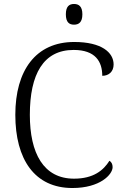

<svg xmlns="http://www.w3.org/2000/svg" viewBox="-20 -935 625 965"><path d="M352 -811C376 -811 394 -823 394 -863C394 -903 376 -915 352 -915C328 -915 311 -903 311 -863C311 -823 328 -811 352 -811ZM344 10C483 10 546 -58 546 -95C546 -110 540 -121 530 -127C500 -79 450 -37 352 -37C199 -37 130 -164 130 -358C130 -562 198 -684 350 -684C460 -684 494 -625 494 -554C527 -554 551 -575 551 -611C551 -671 491 -724 353 -724C159 -724 57 -580 57 -358C57 -134 154 10 344 10Z"/></svg>

Font: Noto Serif Light
Style: Regular
Weight: 300
Designer: Monotype Design Team
Foundry: Monotype Imaging Inc.
Version: Version 2.013